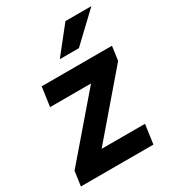

<svg xmlns="http://www.w3.org/2000/svg" viewBox="-183 -852 862 954"><g transform="rotate(-30 247.5 -375.0)"><path d="M491.2 -750 333 -600.1H223.6L342.3 -750ZM180.7 -110.4H429.7L414.1 0H-2L9.8 -83.5L297.4 -418H62.5L78.1 -528.3H481.4L470.2 -447.8Z"/></g></svg>

Font: Robert Sans ExtraBold
Style: Italic
Weight: 800
Italic angle: -8°
Designer: Christian Robertson (extended by Adam Twardoch)
Foundry: Google
Version: Version 12.135;April 2, 2019;FontCreator 11.5.0.2425 64-bit;